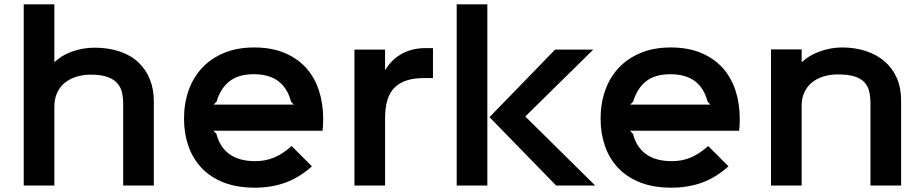

<svg xmlns="http://www.w3.org/2000/svg" viewBox="-20 -860 4282 890"><path d="M693 -391V0H551V-377Q551 -406 545.5 -431Q540 -456 523.5 -474.5Q507 -493 477.5 -503.5Q448 -514 400 -514Q364 -514 333 -504Q302 -494 279.5 -475.5Q257 -457 244.5 -429Q232 -401 232 -365V0H90V-840H232V-573H234Q249 -588 270 -600.5Q291 -613 315.5 -621.5Q340 -630 366 -634.5Q392 -639 417 -639Q484 -639 536 -621Q588 -603 622.5 -570Q657 -537 675 -491.5Q693 -446 693 -391Z M1478 -310Q1478 -299 1477.5 -284Q1477 -269 1475 -254H969L983 -240Q998 -179 1043 -146Q1088 -113 1163 -113Q1210 -113 1250 -129.5Q1290 -146 1332 -183L1426 -89Q1365 -35 1300.5 -12.5Q1236 10 1162 10Q1078 10 1016 -14.5Q954 -39 913.5 -82.5Q873 -126 853 -184Q833 -242 833 -310Q833 -381 854.5 -441.5Q876 -502 917.5 -546Q959 -590 1019.5 -615Q1080 -640 1158 -640Q1239 -640 1299.5 -614.5Q1360 -589 1399.5 -544.5Q1439 -500 1458.5 -440Q1478 -380 1478 -310ZM1342 -375 1329 -389Q1296 -516 1157 -516Q1085 -516 1043.5 -483Q1002 -450 984 -389L970 -375Z M1987 -498H1943Q1854 -498 1809.5 -454.5Q1765 -411 1765 -312V0H1623V-630H1765V-537H1767Q1794 -583 1841.5 -610Q1889 -637 1953 -637H1987Z M2739 0H2558L2249 -317L2553 -630H2730L2416 -321V-319ZM2239 0H2097V-840H2239Z M3409 -310Q3409 -299 3408.5 -284Q3408 -269 3406 -254H2900L2914 -240Q2929 -179 2974 -146Q3019 -113 3094 -113Q3141 -113 3181 -129.5Q3221 -146 3263 -183L3357 -89Q3296 -35 3231.5 -12.5Q3167 10 3093 10Q3009 10 2947 -14.5Q2885 -39 2844.5 -82.5Q2804 -126 2784 -184Q2764 -242 2764 -310Q2764 -381 2785.5 -441.5Q2807 -502 2848.5 -546Q2890 -590 2950.5 -615Q3011 -640 3089 -640Q3170 -640 3230.5 -614.5Q3291 -589 3330.5 -544.5Q3370 -500 3389.5 -440Q3409 -380 3409 -310ZM3273 -375 3260 -389Q3227 -516 3088 -516Q3016 -516 2974.5 -483Q2933 -450 2915 -389L2901 -375Z M4157 -394V0H4015V-378Q4015 -409 4009.5 -434.5Q4004 -460 3987.5 -478Q3971 -496 3941.5 -505.5Q3912 -515 3864 -515Q3828 -515 3797 -505.5Q3766 -496 3743.5 -477.5Q3721 -459 3708.5 -432Q3696 -405 3696 -370V0H3554V-631H3696V-573H3698Q3731 -604 3781.5 -622Q3832 -640 3883 -640Q3943 -640 3993.5 -623.5Q4044 -607 4080.5 -575.5Q4117 -544 4137 -498.5Q4157 -453 4157 -394Z"/></svg>

Font: TypoPRO Sinkin Sans
Style: 600 SemiBold
Weight: 600
Designer: Keith Bates
Foundry: K-Type
Version: Sinkin Sans (version 1.0)  by Keith Bates   •   © 2014   www